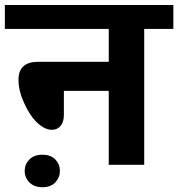

<svg xmlns="http://www.w3.org/2000/svg" viewBox="-35 -672 727 783"><path d="M138.3 91.5Q104.1 91.5 84.9 71.8Q65.7 52.1 65.7 25Q65.7 -2 84.7 -21.5Q103.6 -41 138 -41Q172.4 -41 190.8 -21.5Q209.3 -2 209.3 24.8Q209.3 51.6 190.8 71.5Q172.4 91.5 138.3 91.5ZM408.5 0V-301.3H225.5V-203.2Q225.5 -174.9 212.1 -158.7Q198.7 -142.6 176.4 -142.6Q145.6 -142.6 111.7 -176.4Q85.4 -203.2 62.9 -252.8Q40.4 -302.3 40.4 -346.8Q40.4 -420.1 121.3 -420.1H408.5V-554.1H-15.2V-651.7H671.9V-554.1H553.1V0Z"/></svg>

Font: Khula
Style: Bold
Weight: 700
Designer: Erin McLaughlin, Steve Matteson
Version: Version 1.000;PS 1.0;hotconv 1.0.72;makeotf.lib2.5.5900; ttf